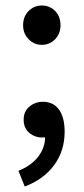

<svg xmlns="http://www.w3.org/2000/svg" viewBox="-20 -501 304 698"><path d="M132 -338Q104 -338 84 -358.5Q64 -379 64 -409Q64 -441 84 -461Q104 -481 132 -481Q161 -481 180.5 -461Q200 -441 200 -409Q200 -379 180.5 -358.5Q161 -338 132 -338ZM70 177 47 120Q94 101 119 68.5Q144 36 144 -4L137 -85L179 -19Q170 -9 158.5 -5Q147 -1 134 -1Q107 -1 86.5 -18Q66 -35 66 -66Q66 -96 87 -113.5Q108 -131 136 -131Q174 -131 194.5 -102.5Q215 -74 215 -22Q215 47 177 99Q139 151 70 177Z"/></svg>

Font: Assistant ExtraLight SemiBold
Style: Regular
Weight: 600
Version: Version 3.000